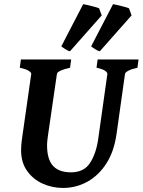

<svg xmlns="http://www.w3.org/2000/svg" viewBox="-20 -907 700 942"><path d="M659.7 -615.2 654.3 -574.7Q623.5 -567.9 608.9 -559.6Q594.2 -551.3 593.3 -544.4L551.8 -250Q540 -164.6 502.2 -105.5Q464.4 -46.4 408.9 -15.6Q353.5 15.1 289.1 15.1Q235.8 15.1 188.7 -6.3Q141.6 -27.8 112.5 -69.1Q83.5 -110.4 83.5 -169.9Q83.5 -196.3 87.9 -226.1L133.3 -544.4Q134.3 -550.3 121.6 -559.1Q108.9 -567.9 77.1 -574.7L82.5 -615.2H329.1L323.7 -574.7Q261.7 -560.5 259.3 -544.4L216.3 -249Q214.4 -234.9 212.6 -220.7Q210.9 -206.5 210.9 -193.8Q210.9 -126 239.7 -93.8Q268.6 -61.5 328.6 -61.5Q392.6 -61.5 422.6 -108.9Q452.6 -156.2 462.4 -229L506.8 -544.4Q507.8 -550.3 496.6 -559.1Q485.4 -567.9 453.6 -574.7L459 -615.2ZM625.5 -831.5 469.7 -655.3Q462.4 -656.2 448.2 -665Q434.1 -673.8 427.2 -679.7L534.7 -886.7Q541 -885.7 558.1 -881.8Q575.2 -877.9 591.6 -873.3Q607.9 -868.7 612.8 -866.2ZM479 -831.5 323.2 -655.3Q315.9 -656.2 301.8 -665Q287.6 -673.8 280.8 -679.7L388.2 -886.7Q394.5 -885.7 411.6 -881.8Q428.7 -877.9 445.1 -873.3Q461.4 -868.7 466.3 -866.2Z"/></svg>

Font: Gentium Book Plus
Style: Bold Italic
Weight: 700
Italic angle: -8°
Designer: Victor Gaultney, Annie Olsen, Iska Routamaa, Becca Hirsbrunner
Foundry: SIL International
Version: Version 6.101